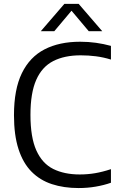

<svg xmlns="http://www.w3.org/2000/svg" viewBox="-20 -966 616 996"><path d="M387.5 9.5Q311 9.5 249.2 -10.8Q187.5 -31 143.5 -75.5Q99.5 -120 76 -192.5Q52.5 -265 52.5 -368.5Q52.5 -502.5 93.5 -586.5Q134.5 -670.5 211.2 -710Q288 -749.5 395.5 -749.5Q438.5 -749.5 477.8 -744Q517 -738.5 555.5 -728V-657Q516.5 -669 477.8 -674Q439 -679 398.5 -679Q314.5 -679 256.2 -649.2Q198 -619.5 168 -551.8Q138 -484 138 -370.5Q138 -253.5 168.5 -185.8Q199 -118 256.2 -89.5Q313.5 -61 393.5 -61Q434.5 -61 473 -67.5Q511.5 -74 555.5 -88.5V-18Q518.5 -5 476.2 2.2Q434 9.5 387.5 9.5ZM191.5 -804 314 -946H388L510.5 -804H440.5L342.5 -920.5H359.5L261.5 -804Z"/></svg>

Font: Encode Sans Condensed Thin
Style: Regular
Weight: 400
Version: Version 3.002